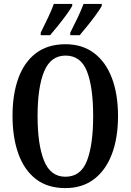

<svg xmlns="http://www.w3.org/2000/svg" viewBox="-20 -951 668 981"><path d="M314 10Q223 10 163.5 -36Q104 -82 74 -165Q44 -248 44 -359Q44 -470 74 -552Q104 -634 164 -679.5Q224 -725 315 -725Q401 -725 461 -679.5Q521 -634 552 -551.5Q583 -469 583 -358Q583 -247 552 -164.5Q521 -82 461 -36Q401 10 314 10ZM314 -48Q393 -48 424.5 -130Q456 -212 456 -358Q456 -505 424.5 -586Q393 -667 315 -667Q239 -667 205.5 -586Q172 -505 172 -358Q172 -212 205 -130Q238 -48 314 -48ZM339 -784Q358 -821 376 -859Q394 -897 407 -931H500V-921Q491 -904 471 -876.5Q451 -849 428 -820.5Q405 -792 387 -771H339ZM188 -784Q206 -821 224.5 -859Q243 -897 255 -931H349V-921Q340 -904 320 -876.5Q300 -849 277 -820.5Q254 -792 236 -771H188Z"/></svg>

Font: Noto Serif Georgian ExtraCondensed SemiBold
Style: Regular
Weight: 600
Width: 2
Designer: Monotype Design Team, Akaki Razmadze
Foundry: Google LLC
Version: Version 2.003; ttfautohint (v1.8.4.7-5d5b)